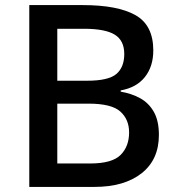

<svg xmlns="http://www.w3.org/2000/svg" viewBox="-20 -734 697 754"><path d="M305 -714Q442 -714 512 -674.5Q582 -635 582 -536Q582 -473 549 -431.5Q516 -390 454 -379V-374Q496 -367 530 -348.5Q564 -330 584 -295Q604 -260 604 -204Q604 -107 536 -53.5Q468 0 351 0H95V-714ZM322 -417Q406 -417 437 -443.5Q468 -470 468 -522Q468 -575 430.5 -598Q393 -621 310 -621H205V-417ZM205 -327V-92H334Q420 -92 453.5 -125.5Q487 -159 487 -214Q487 -265 452.5 -296Q418 -327 328 -327Z"/></svg>

Font: Noto Sans Adlam Unjoined Medium
Style: Regular
Weight: 500
Version: Version 3.001